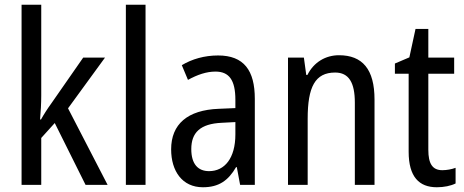

<svg xmlns="http://www.w3.org/2000/svg" viewBox="-20 -780 1959 810"><path d="M154 -377V-760H71V0H154V-198L211 -261L341 0H434L267 -323L423 -537H331L196 -343C182 -324 164 -296 153 -276H149C152 -308 154 -345 154 -377Z M594 0V-760H511V0Z M900 -546C843 -546 790 -531 747 -505L773 -443C813 -465 851 -478 889 -478C946 -478 973 -443 973 -359V-324L903 -321C771 -316 702 -256 702 -150C702 -58 749 10 836 10C903 10 943 -18 976 -75H979L993 0H1055V-363C1055 -483 1009 -546 900 -546ZM916 -262 973 -265V-213C973 -113 928 -58 862 -58C816 -58 787 -87 787 -151C787 -220 824 -258 916 -262Z M1410 -547C1354 -547 1304 -518 1277 -464H1272L1262 -537H1195V0H1278V-279C1278 -413 1309 -474 1394 -474C1452 -474 1477 -431 1477 -347V0H1560V-360C1560 -488 1509 -547 1410 -547Z M1846 -62C1804 -62 1787 -90 1787 -148V-469H1896V-537H1787V-658H1733L1707 -538L1646 -512V-469H1704V-140C1704 -34 1748 10 1823 10C1853 10 1882 4 1902 -6V-72C1886 -66 1865 -62 1846 -62Z"/></svg>

Font: Noto Sans Ethiopic Condensed
Style: Regular
Weight: 400
Width: 3
Designer: Monotype Design Team
Foundry: Monotype Imaging Inc.
Version: Version 2.102